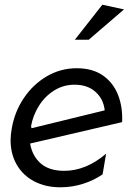

<svg xmlns="http://www.w3.org/2000/svg" viewBox="-20 -785 573 816"><path d="M253 -59Q189 -59 153 -90.5Q117 -122 108 -175L499 -266Q502 -330 481.5 -382Q461 -434 417 -464.5Q373 -495 306 -495Q238 -495 179.5 -461Q121 -427 81.5 -368.5Q42 -310 30 -239Q25 -211 25 -189Q25 -130 51.5 -84.5Q78 -39 126 -14Q174 11 236 11Q287 11 333.5 -4Q380 -19 416 -44L431 -132Q346 -59 253 -59ZM297 -425Q352 -425 386 -394.5Q420 -364 425 -316L114 -240L112 -249Q120 -294 145 -334.5Q170 -375 209.5 -400Q249 -425 297 -425ZM298 -616H357L507 -745L415 -765Z"/></svg>

Font: Geom Light
Style: Italic
Weight: 300
Italic angle: -10°
Version: Version 1.102